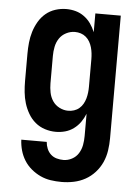

<svg xmlns="http://www.w3.org/2000/svg" viewBox="-53 -570 607 835"><g transform="rotate(5 250.0 -152.5)"><path d="M247 223Q223 223 199.5 219.5Q176 216 154.5 206Q133 196 114.5 180.5Q96 165 83.5 145Q71 125 64.5 102Q58 79 57 55H168Q169 70 175 84.5Q181 99 192 109Q203 119 217.5 123Q232 127 247 127Q266 127 284 117.5Q302 108 312.5 91Q323 74 326.5 54.5Q330 35 330 15V-82Q322 -62 310 -45Q298 -28 281 -15.5Q264 -3 244 2.5Q224 8 203 8Q179 8 155.5 0.5Q132 -7 113.5 -22.5Q95 -38 82.5 -59.5Q70 -81 63 -104Q56 -127 53.5 -151.5Q51 -176 51 -200V-320Q51 -344 53.5 -368.5Q56 -393 63 -416Q70 -439 82.5 -460.5Q95 -482 113.5 -497.5Q132 -513 155.5 -520.5Q179 -528 203 -528Q224 -528 244 -522.5Q264 -517 281 -504.5Q298 -492 310 -475Q322 -458 330 -438V-520H441V15Q441 42 437 69Q433 96 422 120.5Q411 145 392.5 165.5Q374 186 350.5 199Q327 212 300.5 217.5Q274 223 247 223ZM249 -88Q262 -88 274.5 -92Q287 -96 297 -104.5Q307 -113 313.5 -124.5Q320 -136 323.5 -148.5Q327 -161 328.5 -174Q330 -187 330 -200V-320Q330 -333 328.5 -346Q327 -359 323.5 -371.5Q320 -384 313.5 -395.5Q307 -407 297 -415.5Q287 -424 274.5 -428Q262 -432 249 -432Q229 -432 210.5 -422.5Q192 -413 181 -396.5Q170 -380 166 -360Q162 -340 162 -320V-200Q162 -180 166 -160Q170 -140 181 -123.5Q192 -107 210.5 -97.5Q229 -88 249 -88Z"/></g></svg>

Font: Iosevka SS04
Style: Bold
Weight: 700
Monospace: yes
Designer: Belleve Invis
Foundry: Belleve Invis
Version: Version 19.0.0; ttfautohint (v1.8.4)